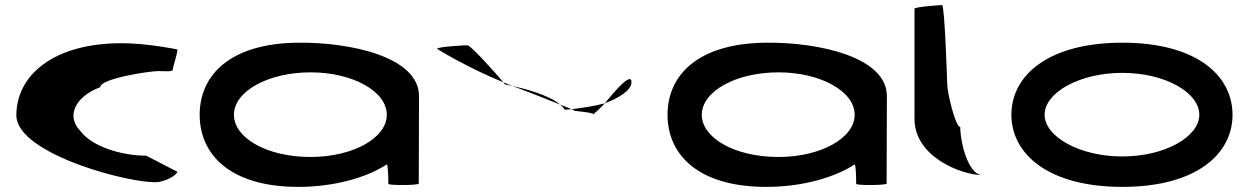

<svg xmlns="http://www.w3.org/2000/svg" viewBox="-20 -723 4867 751"><path d="M44 -272C44 -118 505 0 600 -11C657 -22 680 -52 672 -52L552 -114C456 -114 339 -150 295 -210C236 -270 276 -346 372 -382C372 -416 566 -445 599 -445C633 -445 656 -441 656 -452C656 -462 680 -530 672 -530C672 -530 556 -554 456 -554C188 -554 44 -428 44 -272Z M761 -274C761 -118 881 8 1147 8C1286 8 1414 -28 1493 -80C1499 -76 1499 -4 1499 -4C1499 3 1618 2 1618 -5L1619 -347C1619 -500 1353 -558 1147 -556C881 -554 761 -430 761 -274ZM895 -274C895 -366 1029 -440 1195 -440C1359 -440 1493 -366 1493 -274C1493 -184 1362 -109 1195 -109C1023 -109 895 -184 895 -274Z M1690 -532C1690 -532 1794 -465 1949 -401C1923 -432 1822 -546 1808 -546C1798 -546 1687 -540 1690 -532ZM1949 -401C1951 -397 1955 -394 1955 -393C1955 -393 1967 -391 1984 -387C1972 -391 1961 -397 1949 -401ZM1984 -387C2058 -359 2127 -332 2171 -314C2128 -351 2033 -376 1984 -387ZM2171 -314C2178 -308 2186 -301 2188 -294C2196 -294 2206 -295 2216 -296C2206 -300 2190 -306 2171 -314ZM2216 -296C2224 -292 2229 -290 2228 -290C2211 -290 2301 -284 2301 -276C2301 -276 2324 -295 2346 -319C2306 -308 2253 -300 2216 -296ZM2346 -319C2399 -339 2450 -369 2450 -402C2450 -442 2387 -370 2346 -319Z M2591 -274C2591 -118 2711 8 2977 8C3116 8 3244 -28 3323 -80C3329 -76 3329 -4 3329 -4C3329 3 3448 2 3448 -5L3449 -347C3449 -500 3183 -558 2977 -556C2711 -554 2591 -430 2591 -274ZM2725 -274C2725 -366 2859 -440 3025 -440C3189 -440 3323 -366 3323 -274C3323 -184 3192 -109 3025 -109C2853 -109 2725 -184 2725 -274Z M3557 -258C3557 -108 3743 -38 3823 -38C3767 -38 3736 -167 3736 -226C3717 -227 3685 -361 3685 -394C3685 -401 3675 -703 3665 -703C3655 -703 3557 -696 3557 -689Z M3936 -274C3936 -121 4080 8 4370 8C4660 8 4801 -121 4801 -274C4801 -428 4660 -556 4370 -556C4080 -556 3936 -428 3936 -274ZM4066 -274C4066 -362 4204 -438 4370 -438C4536 -438 4671 -362 4671 -274C4671 -188 4536 -111 4370 -111C4204 -111 4066 -188 4066 -274Z"/></svg>

Font: Ampere
Style: SCUltExt
Weight: 400
Version: Version 1